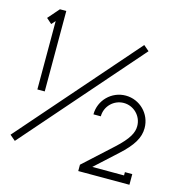

<svg xmlns="http://www.w3.org/2000/svg" viewBox="-106 -774 854 906"><g transform="rotate(15 321.0 -321.5)"><path d="M607 36V-16H571V0H416L521 -96C583 -152 607 -194 607 -240V-241C607 -310 551 -366 482 -366C413 -366 357 -310 357 -241H393C393 -290 433 -330 482 -330C531 -330 571 -290 571 -241V-240C571 -209 555 -176 496 -122L357 5V36ZM71 -620V-286H107V-679H76L28 -624L54 -601ZM504 -619 4 -47 31 -24 531 -596Z"/></g></svg>

Font: Rawengulk
Style: Regular
Weight: 400
Version: Version 0.9